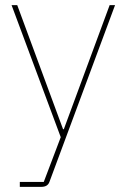

<svg xmlns="http://www.w3.org/2000/svg" viewBox="-20 -526 492 746"><path d="M406 -506H427L172 181Q165 200 141 200H57V181H150L216 7L25 -506H47L225 -24H228Z"/></svg>

Font: IBM Plex Sans Thai Thin
Style: Regular
Weight: 100
Designer: Mike Abbink, Paul van der Laan, Pieter van Rosmalen, Ben Mitchell, Mark Frömberg
Foundry: Bold Monday
Version: Version 1.1